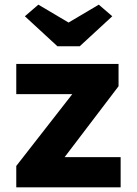

<svg xmlns="http://www.w3.org/2000/svg" viewBox="-20 -806 590 826"><path d="M50 0V-92L291 -401H50V-531H490V-435L258 -130H499V0ZM227 -607 87 -736 145 -786 275 -709 405 -786 463 -736 323 -607Z"/></svg>

Font: Lexend
Style: Bold
Weight: 700
Designer: Bonnie Shaver-Troup, Thomas Jockin
Foundry: Lexend
Version: Version 1.007; ttfautohint (v1.8.3)